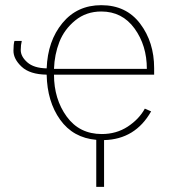

<svg xmlns="http://www.w3.org/2000/svg" viewBox="-20 -526 670 745"><path d="M189.5 -258.8H549.8Q549.8 -349.6 502 -415.5Q454.1 -481.4 373 -481.4Q314.5 -481.4 272 -446.8Q229.5 -412.1 210.4 -363.3Q191.4 -314.5 189.5 -258.8ZM32.2 -329.1Q32.2 -354.5 36.1 -367.2H64.5Q60.5 -351.6 60.5 -332Q60.5 -306.6 85.9 -284.2Q111.3 -261.7 161.1 -260.7Q165 -367.2 222.2 -436.5Q279.3 -505.9 373 -505.9Q469.7 -505.9 523.9 -434.1Q578.1 -362.3 578.1 -261.7V-236.3H189.5Q189.5 -141.6 238.8 -73.7Q288.1 -5.9 375 -5.9Q431.6 -5.9 475.6 -34.7Q519.5 -63.5 542 -104.5L566.4 -93.8Q504.9 14.6 383.8 17.6V199.2H353.5V16.6Q263.7 8.8 213.4 -61.5Q163.1 -131.8 161.1 -236.3Q95.7 -237.3 64 -267.1Q32.2 -296.9 32.2 -329.1Z"/></svg>

Font: Gothic A1 Thin
Style: Regular
Weight: 250
Designer: HanYang I&C Co.,Ltd.
Foundry: HanYang I&C Co.,Ltd.
Version: Version 2.50